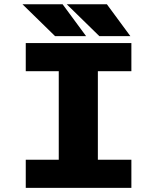

<svg xmlns="http://www.w3.org/2000/svg" viewBox="-20 -908 750 928"><path d="M610 -733.5H460L302.5 -887.5H496.5ZM396 -733.5H246L88.5 -887.5H282.5ZM615 -564H453V-136H615V0H104.5V-136H264V-564H104.5V-700H615Z"/></svg>

Font: League Mono ExtraBold
Style: Regular
Weight: 800
Width: 6
Designer: Tyler Finck
Foundry: The League of Moveable Type / Tyler Finck
Version: Version 2.210